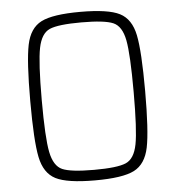

<svg xmlns="http://www.w3.org/2000/svg" viewBox="-51 -744 730 799"><g transform="rotate(-5 314.0 -344.0)"><path d="M74 -344Q74 -510 88 -578.5Q102 -647 150 -671.5Q198 -696 314 -696Q430 -696 478 -671.5Q526 -647 540 -578.5Q554 -510 554 -344Q554 -178 540 -109.5Q526 -41 478 -16.5Q430 8 314 8Q198 8 150 -16.5Q102 -41 88 -109.5Q74 -178 74 -344ZM506 -344Q506 -502 494.5 -561.5Q483 -621 447 -636.5Q411 -652 314 -652Q217 -652 181.5 -636.5Q146 -621 134 -561.5Q122 -502 122 -344Q122 -186 134 -126.5Q146 -67 181.5 -51.5Q217 -36 314 -36Q411 -36 447 -51.5Q483 -67 494.5 -126.5Q506 -186 506 -344Z"/></g></svg>

Font: Saira Semi Condensed ExtraLight
Style: Regular
Weight: 200
Width: 4
Designer: Hector Gatti with collaboration of the Omnibus-Type team
Foundry: Omnibus-Type
Version: Version 1.001; ttfautohint (v1.8)